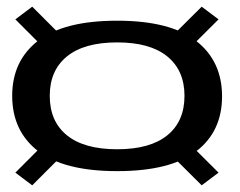

<svg xmlns="http://www.w3.org/2000/svg" viewBox="-20 -606 720 575"><path d="M331 -93.5Q490 -93.5 567.5 -152.8Q645 -212 645 -317.5Q645 -423 567.5 -483.5Q490 -544 331 -544Q171.5 -544 94 -484Q16.5 -424 16.5 -319Q16.5 -213.5 94 -153.5Q171.5 -93.5 331 -93.5ZM76.5 -51 177 -151.5 126.5 -189.5 26 -89ZM584 -51 634.5 -89 533.5 -189.5 483 -151.5ZM331 -159Q232 -159 180.5 -200.8Q129 -242.5 129 -319Q129 -395 180.5 -437Q232 -479 331 -479Q429.5 -479 481 -437Q532.5 -395 532.5 -319Q532.5 -242.5 481 -200.8Q429.5 -159 331 -159ZM126.5 -447.5 177 -485.5 76.5 -586 26 -548ZM533.5 -447.5 634.5 -548 584 -586 483 -485.5Z"/></svg>

Font: Anybody Expanded
Style: Regular
Weight: 400
Width: 7
Version: Version 1.113;gftools[0.9.25]